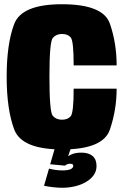

<svg xmlns="http://www.w3.org/2000/svg" viewBox="-20 -702 589 907"><path d="M273.5 4Q467 4 499 -89.5Q531 -183 531 -283H328Q328 -169.5 314 -153Q300 -136.5 273 -136.5Q245 -136.5 229.2 -155Q213.5 -173.5 213.5 -340Q213.5 -504.5 229.5 -523Q245.5 -541.5 273 -541.5Q300.5 -541.5 314.2 -525Q328 -508.5 328 -393H531Q531 -498 499.2 -590Q467.5 -682 272.5 -682Q82 -682 46.8 -588Q11.5 -494 11.5 -340Q11.5 -186.5 46.8 -91.2Q82 4 273.5 4ZM274 185Q305 185 334.5 178Q364 171 387 157.2Q410 143.5 423 124.8Q436 106 436 82Q436 51 417.5 35Q399 19 364 19Q335 19 316.2 28Q297.5 37 287.5 49L287 80.5Q291 76.5 297.5 74Q304 71.5 310.5 71.5Q319 71.5 322.5 73.8Q326 76 326 82Q326 91 314 97Q302 103 273.5 103Q256 103 239.2 100.2Q222.5 97.5 211.5 94.5L188 175.5Q209 180 232.2 182.5Q255.5 185 274 185ZM287 80.5 314 0H238.5L217 74Z"/></svg>

Font: Anybody Condensed Black
Style: Regular
Weight: 900
Width: 3
Designer: Tyler Finck
Foundry: Etcetera Type Company
Version: Version 1.113;gftools[0.9.25]